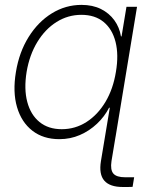

<svg xmlns="http://www.w3.org/2000/svg" viewBox="-20 -557 610 782"><path d="M480 204.6Q427.2 204.6 404.8 178.7Q382.3 152.8 391.1 99.1L428.2 -124H471.2L434.1 99.1Q428.7 134.8 441.7 149.9Q454.6 165 489.7 165Q496.1 165 506.8 165Q517.6 165 526.4 165L520 204.1Q511.7 204.6 500.7 204.6Q489.7 204.6 480 204.6ZM221.7 9.8Q156.2 9.8 111.8 -24.7Q67.4 -59.1 49.3 -120.8Q31.2 -182.6 44.9 -264.2Q58.1 -344.7 96.7 -406.5Q135.3 -468.3 191.2 -502.7Q247.1 -537.1 312 -537.1Q357.4 -537.1 391.1 -520.3Q424.8 -503.4 445.8 -474.4Q466.8 -445.3 472.7 -408.7H475.1L495.1 -529.3H538.1L450.7 0H407.7L427.2 -118.2H424.3Q405.8 -82 375 -53Q344.2 -23.9 305.4 -7.1Q266.6 9.8 221.7 9.8ZM231.4 -30.8Q286.6 -30.8 332.5 -60.3Q378.4 -89.8 409.7 -142.3Q440.9 -194.8 452.1 -264.2Q463.9 -333.5 450.7 -386Q437.5 -438.5 402.1 -467.5Q366.7 -496.6 311.5 -496.6Q256.8 -496.6 210.4 -467.5Q164.1 -438.5 132.1 -386Q100.1 -333.5 88.4 -264.2Q77.1 -194.3 91.1 -141.8Q105 -89.4 140.9 -60.1Q176.8 -30.8 231.4 -30.8Z"/></svg>

Font: Inter 24pt ExtraLight
Style: Italic
Weight: 250
Italic angle: -9.3988°
Version: Version 4.001;git-66647c0bb